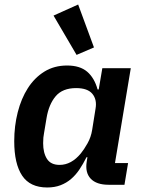

<svg xmlns="http://www.w3.org/2000/svg" viewBox="-20 -818 640 850"><path d="M189 12Q113 12 78 -40.5Q43 -93 43 -193Q43 -260 58.5 -321Q74 -382 103.5 -428Q133 -474 176.5 -501Q220 -528 277 -528Q334 -528 366 -500.5Q398 -473 412 -422H417L433 -516H559L489 -96H547L531 0H461Q407 0 381.5 -27Q356 -54 364 -103L367 -122H363Q348 -92 331.5 -67.5Q315 -43 294.5 -25.5Q274 -8 248 2Q222 12 189 12ZM244 -88Q296 -88 338 -139Q352 -156 367.5 -183.5Q383 -211 388 -243L403 -337Q410 -377 389 -402.5Q368 -428 317 -428Q257 -428 226.5 -392Q196 -356 186 -295L175 -229Q173 -220 172 -209Q171 -198 171 -184Q171 -141 188 -114.5Q205 -88 244 -88ZM217 -749 326 -798 396 -608 319 -575Z"/></svg>

Font: IBM Plex Mono SemiBold
Style: Italic
Weight: 600
Italic angle: -9°
Monospace: yes
Designer: Mike Abbink, Paul van der Laan, Pieter van Rosmalen
Foundry: Bold Monday
Version: Version 2.3